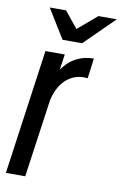

<svg xmlns="http://www.w3.org/2000/svg" viewBox="-92 -846 587 928"><g transform="rotate(10 202.0 -382.0)"><path d="M259 -651 404 -794H314L220 -714L155 -794H75L163 -651ZM100 30 154 -352C176 -453 241 -498 315 -489L328 -588C269 -588 214 -564 175 -506L186 -583H91L5 30Z"/></g></svg>

Font: Smiley Sans Oblique
Style: Regular
Weight: 400
Italic angle: -8°
Designer: oooooohmygosh, Nagisa Chen, Janine Sui, Heda Shi, Jian Li
Foundry: atelierAnchor
Version: Version 2.0.1